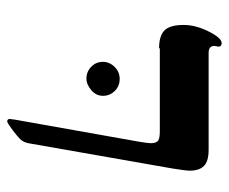

<svg xmlns="http://www.w3.org/2000/svg" viewBox="-71 -556 633 531"><g transform="rotate(90 245.5 -290.5)"><path d="M114 -416 113 -414Q79 -414 64 -429Q49 -444 49 -482Q49 -515 67 -551Q85 -587 99 -587Q109 -587 109 -578L107 -567Q107 -551 126 -551H394Q426 -551 439 -538Q452 -525 452 -499Q452 -488 446 -451L376 -52Q374 -44 372 -40Q369 -34 364 -29Q357 -22 340 -9Q320 6 316 6Q309 6 309 -1L311 -16L372 -359Q376 -384 376 -391Q376 -407 368 -412Q361 -416 342 -416ZM151 -259V-258Q151 -277 165 -291Q179 -305 198 -305Q218 -305 231 -292Q245 -278 245 -259Q245 -240 230 -227Q214 -213 197 -213Q178 -213 164 -227Q151 -240 151 -259Z"/></g></svg>

Font: Libra Serif Modern
Style: Bold Italic
Weight: 700
Italic angle: -12°
Designer: Stefan Peev, Context Ltd
Foundry: Stefan Peev, Context Ltd
Version: Version 1.000